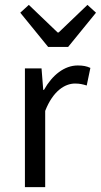

<svg xmlns="http://www.w3.org/2000/svg" viewBox="-20 -766 413 786"><path d="M63 -714 177 -574H259L373 -714L338 -746L220 -633H216L98 -746ZM82 -486V0H165V-312C197 -394 246 -424 287 -424C307 -424 318 -421 335 -416L350 -488C335 -495 320 -498 298 -498C244 -498 194 -459 160 -398H157L150 -486Z"/></svg>

Font: Cambridge Sans
Style: Regular
Weight: 400
Version: Version 2.020;PS 002.020;hotconv 1.0.88;makeotf.lib2.5.64775